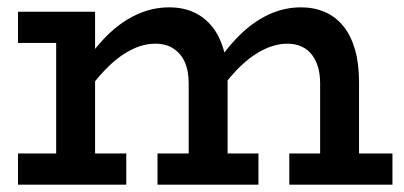

<svg xmlns="http://www.w3.org/2000/svg" viewBox="-20 -503 1100 523"><path d="M29 -386V-471H209V-386ZM133 -25V-471H239V-25ZM29 0V-85H324V0ZM494 -25V-276Q494 -309 484 -332.5Q474 -356 453.5 -370Q433 -384 403 -384Q369 -384 334 -365.5Q299 -347 265.5 -312Q232 -277 200 -228V-313Q231 -365 269 -403.5Q307 -442 350.5 -462.5Q394 -483 441 -483Q478 -483 507 -470Q536 -457 557 -431.5Q578 -406 589 -368Q600 -330 600 -279V-25ZM409 0V-85H684V0ZM852 -25V-276Q852 -300 846.5 -319.5Q841 -339 830 -353.5Q819 -368 802 -376Q785 -384 763 -384Q729 -384 693.5 -365.5Q658 -347 624.5 -312Q591 -277 559 -228V-313Q591 -365 629 -403.5Q667 -442 710 -462.5Q753 -483 800 -483Q836 -483 865.5 -470Q895 -457 915.5 -431.5Q936 -406 947 -368Q958 -330 958 -279V-25ZM768 0V-85H1049V0Z"/></svg>

Font: BioRhyme Medium
Style: Regular
Weight: 500
Designer: Aoife Mooney
Foundry: Aoife Mooney Type
Version: Version 1.600;gftools[0.9.33]